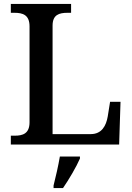

<svg xmlns="http://www.w3.org/2000/svg" viewBox="-20 -734 672 975"><path d="M35 0H585L592 -217H539L527 -142C519 -96 497 -53 441 -53H247V-604C247 -659 280 -669 323 -669H341V-714H35V-669H53C95 -669 130 -659 130 -600V-113C130 -55 95 -45 55 -45H35ZM252 208V221H300C329 179 368 113 386 71V61H284C276 108 263 165 252 208Z"/></svg>

Font: Noto Serif Ethiopic Medium
Style: Regular
Weight: 500
Designer: Monotype Design Team
Foundry: Monotype Imaging Inc.
Version: Version 2.102